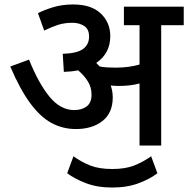

<svg xmlns="http://www.w3.org/2000/svg" viewBox="-20 -652 843 860"><path d="M485 -216Q485 -146 439 -110Q393 -74 320 -74Q261 -74 211 -101Q161 -128 115.5 -189.5Q70 -251 26 -354L110 -385Q153 -278 202 -218.5Q251 -159 312 -159Q347 -159 368.5 -175.5Q390 -192 390 -228Q390 -261 373.5 -287.5Q357 -314 330 -337Q300 -331 266 -330L261 -411Q326 -413 352.5 -433Q379 -453 379 -488Q379 -522 356.5 -536Q334 -550 305 -550Q269 -550 239.5 -540.5Q210 -531 178 -515L150 -593Q177 -607 217.5 -619.5Q258 -632 308 -632Q389 -632 431.5 -591.5Q474 -551 474 -490Q474 -413 411 -370Q419 -362 427 -354Q444 -351 461.5 -350Q479 -349 498 -349Q557 -349 605 -363V-539H535V-622H803V-539H702V0H605V-278Q582 -272 559 -269.5Q536 -267 511 -267Q496 -267 476 -269Q485 -243 485 -216ZM483 188Q416 188 365 168.5Q314 149 281 124L309 48Q345 74 384.5 89.5Q424 105 483 105Q541 105 580.5 89.5Q620 74 657 48L685 124Q653 149 601.5 168.5Q550 188 483 188Z"/></svg>

Font: Noto Sans Medium
Style: Regular
Weight: 500
Designer: Monotype Design Team
Foundry: Monotype Imaging Inc.
Version: Version 2.007